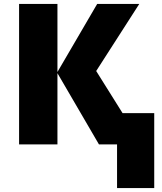

<svg xmlns="http://www.w3.org/2000/svg" viewBox="-20 -734 822 976"><path d="M688 -714H474L272 -368V-714H77V0H272V-362L483 0H575V222H764V-159H603L469 -373Z"/></svg>

Font: Noto Sans UI Black
Style: Regular
Weight: 900
Designer: Monotype Design Team
Foundry: Monotype Imaging Inc.
Version: Version 1.901